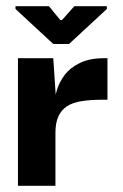

<svg xmlns="http://www.w3.org/2000/svg" viewBox="-20 -600 396 620"><path d="M38 0V-412H152L160 -292L159 -203V0ZM159 -171 156 -263Q156 -283 163.5 -308.5Q171 -334 188.5 -357.5Q206 -381 237.5 -396.5Q269 -412 315 -412H327V-278H314Q274 -278 244.5 -273.5Q215 -269 196.5 -257Q178 -245 168.5 -224Q159 -203 159 -171ZM152 -458 30 -571V-580H138L175 -535H180L220 -580H325V-571L203 -458Z"/></svg>

Font: Darker Grotesque Light ExtraBold
Style: Regular
Weight: 800
Version: Version 1.000;gftools[0.9.28]